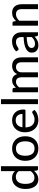

<svg xmlns="http://www.w3.org/2000/svg" viewBox="1500 -2278 786 3825"><g transform="rotate(-90 1892.5 -365.0)"><path d="M232.5 7Q175 7 131.8 -23Q88.5 -53 64.8 -110.8Q41 -168.5 41 -252.5Q41 -328 67.5 -387.8Q94 -447.5 143.2 -482.5Q192.5 -517.5 260 -517.5Q306 -517.5 338.5 -502.5Q371 -487.5 396 -460V-738.5H494V0H435Q415 0 409.5 -19.5L401 -78.5Q330.5 7 232.5 7ZM264.5 -71.5Q307 -71.5 338.2 -90.5Q369.5 -109.5 396 -144V-385.5Q372.5 -416.5 344.5 -429.2Q316.5 -442 282.5 -442Q215.5 -442 178.8 -393.5Q142 -345 142 -252.5Q142 -188 156.5 -148.2Q171 -108.5 198.5 -90Q226 -71.5 264.5 -71.5Z M847 7Q734.5 7 668 -63.8Q601.5 -134.5 601.5 -254.5Q601.5 -374.5 668 -445.2Q734.5 -516 847 -516Q959 -516 1025 -445.2Q1091 -374.5 1091 -254.5Q1091 -134.5 1025 -63.8Q959 7 847 7ZM847 -69Q919 -69 954.5 -117.5Q990 -166 990 -254Q990 -342 954.5 -391Q919 -440 847 -440Q773.5 -440 738 -391Q702.5 -342 702.5 -254Q702.5 -166 738.2 -117.5Q774 -69 847 -69Z M1414.5 7Q1344.5 7 1289.2 -24.2Q1234 -55.5 1202.2 -116Q1170.5 -176.5 1170.5 -264.5Q1170.5 -335 1199.2 -392Q1228 -449 1281.8 -482.5Q1335.5 -516 1409.5 -516Q1471.5 -516 1519.8 -489.2Q1568 -462.5 1596 -411.8Q1624 -361 1624 -288Q1624 -265.5 1619 -257.8Q1614 -250 1600.5 -250H1267.5Q1271 -158.5 1312.5 -114Q1354 -69.5 1423 -69.5Q1451.5 -69.5 1473 -75.2Q1494.5 -81 1511 -88.8Q1527.5 -96.5 1539.5 -104Q1549 -109.5 1556.8 -113.2Q1564.5 -117 1570.5 -117Q1582.5 -117 1588.5 -108L1616.5 -72.5Q1580 -31 1524.8 -12Q1469.5 7 1414.5 7ZM1536 -310Q1536 -369 1503.5 -407Q1471 -445 1411.5 -445Q1350.5 -445 1314.8 -409.2Q1279 -373.5 1270 -310Z M1829 0H1731V-738H1829Z M2663 0H2565V-324Q2565 -437.5 2468 -439Q2440.5 -439 2416.8 -426Q2393 -413 2378.5 -387.5Q2364 -362 2364 -324V0H2266V-324Q2266 -439 2173.5 -439Q2114 -439 2066 -377.5V0H1968V-508H2027Q2047.5 -508 2052.5 -488.5L2059.5 -440.5Q2087.5 -474 2121.8 -495Q2156 -516 2201.5 -516Q2252 -516 2283.8 -488.8Q2315.5 -461.5 2330 -414.5Q2353 -468 2397.8 -492Q2442.5 -516 2492 -516Q2574 -516 2618.5 -466.2Q2663 -416.5 2663 -324Z M2900.5 8Q2860.5 8 2827.8 -6.8Q2795 -21.5 2775.8 -51.8Q2756.5 -82 2756.5 -127.5Q2756.5 -193 2825.5 -235Q2903.5 -282.5 3067.5 -287V-324Q3067.5 -439 2971 -439Q2944.5 -439 2925.2 -433.5Q2906 -428 2891.8 -420Q2877.5 -412 2866.5 -404.5Q2855.5 -397 2846.5 -392.2Q2837.5 -387.5 2828 -387.5Q2810 -387.5 2799 -405.5L2781.5 -437Q2863 -517.5 2983 -517.5Q3041 -517.5 3081 -493Q3121 -468.5 3142 -425Q3163 -381.5 3163 -324V0H3119.5Q3105 0 3097.2 -4.8Q3089.5 -9.5 3085.5 -22.5L3075 -67.5Q3037 -31.5 2997.2 -11.8Q2957.5 8 2900.5 8ZM2930 -60Q2974.5 -60 3006.8 -77.5Q3039 -95 3067.5 -125.5V-226Q2988.5 -223 2940.5 -211Q2892.5 -199 2871.2 -179Q2850 -159 2850 -132.5Q2850 -94.5 2873.2 -77.2Q2896.5 -60 2930 -60Z M3722 0H3624V-324Q3624 -378.5 3599 -408.8Q3574 -439 3522.5 -439Q3451 -439 3392 -373V0H3294V-508H3353Q3373.5 -508 3378.5 -488.5L3386 -437.5Q3418.5 -473.5 3458.5 -494.8Q3498.5 -516 3551.5 -516Q3607.5 -516 3645.2 -491.8Q3683 -467.5 3702.5 -424.2Q3722 -381 3722 -324Z"/></g></svg>

Font: Verano Sans Medium
Style: Regular
Weight: 500
Designer: Lukasz Dziedzic with Adam Twardoch and Botio Nikoltchev
Foundry: tyPoland Lukasz Dziedzic
Version: Version 3.001;December 28, 2019;FontCreator 12.0.0.2547 64-b